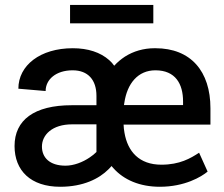

<svg xmlns="http://www.w3.org/2000/svg" viewBox="-20 -729 885 760"><path d="M612.8 10.3C711.4 10.3 777.3 -29.3 801.8 -49.8L768.1 -124.5C734.4 -102.5 691.9 -77.1 618.7 -77.1C530.8 -77.1 485.4 -129.4 472.7 -203.6C470.7 -213.9 469.7 -224.6 469.2 -235.8H813V-300.3C813 -446.8 735.4 -538.1 595.2 -538.1H591.8C548.8 -538.1 508.3 -526.4 474.6 -504.9C459 -494.6 444.8 -482.9 432.1 -468.8C426.3 -477.1 419.9 -484.4 412.6 -490.7C377.4 -522 328.1 -538.1 268.1 -538.1C139.2 -538.1 52.7 -470.2 52.7 -377.9L160.6 -368.7C160.6 -414.1 201.2 -450.7 267.6 -450.7C328.6 -450.7 361.8 -412.6 361.8 -349.6V-312.5H264.2C115.2 -312.5 37.6 -253.9 37.6 -150.9C37.6 -53.7 101.6 10.3 218.3 10.3C310.1 10.3 372.6 -22 409.2 -58.6C413.6 -63 418 -67.4 421.4 -71.8L429.2 -63C470.2 -17.1 533.2 10.3 612.8 10.3ZM586.9 -709.5H257.3V-636.7H586.9ZM335.4 -106C307.6 -86.9 272 -73.2 239.3 -73.2C176.3 -73.2 146 -105.5 146 -148.9C146 -195.3 187 -236.8 265.1 -236.8H361.8V-127.4C354.5 -120.1 345.7 -112.8 335.4 -106ZM472.2 -322.3C483.4 -398.4 525.9 -450.7 595.2 -450.7C674.8 -450.7 704.6 -396.5 704.6 -327.6V-313H470.7C471.2 -316.4 471.7 -319.3 472.2 -322.3Z"/></svg>

Font: Bert Sans Medium
Style: Regular
Weight: 500
Designer: Christian Robertson (Google), Cristiano Sobral
Foundry: Google, Cristiano Sobral
Version: Version 3.101